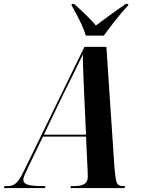

<svg xmlns="http://www.w3.org/2000/svg" viewBox="-77 -951 713 971"><path d="M-57 0 -54 -10H-39Q-22 -10 -9 -16Q4 -22 17 -39.5Q30 -57 47 -93L350 -714H461L502 -101Q506 -50 512.5 -30Q519 -10 544 -10H556L553 0H279L282 -10H303Q330 -10 348.5 -20Q367 -30 367 -58Q367 -65 366.5 -74Q366 -83 366 -92L358 -260H140L64 -102Q55 -83 48 -67.5Q41 -52 41 -41Q41 -24 63.5 -17Q86 -10 135 -10H153L150 0ZM237 -462 145 -270H358L349 -469Q348 -499 346 -538Q344 -577 343 -614Q342 -651 342 -675Q325 -639 298.5 -586Q272 -533 237 -462ZM357 -771Q350 -796 336.5 -825Q323 -854 309 -880.5Q295 -907 285 -924L286 -931H298Q337 -896 363 -870.5Q389 -845 408 -822Q435 -842 472 -869.5Q509 -897 559 -931H572L571 -924Q533 -882 503.5 -844.5Q474 -807 448 -771Z"/></svg>

Font: Noto Serif Display ExtraCondensed
Style: Bold Italic
Weight: 700
Width: 2
Italic angle: -12°
Designer: Monotype Design Team
Foundry: Monotype Imaging Inc.
Version: Version 2.009